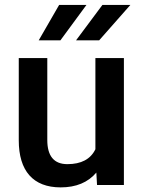

<svg xmlns="http://www.w3.org/2000/svg" viewBox="-20 -770 596 799"><path d="M296.4 -602.1H392.6L522.5 -749.5H406.2ZM141.1 -602.1H231.4L339.8 -749.5H226.1ZM383.8 0H495.6V-528.3H377V-148.9C356.9 -107.4 317.9 -86.9 260.3 -86.9C204.6 -86.9 176.8 -120.6 176.8 -187.5V-528.3H58.1V-186C58.1 -59.1 117.7 9.8 232.4 9.8C296.4 9.8 346.2 -10.7 380.9 -51.8Z"/></svg>

Font: Roboto Medium
Style: Regular
Weight: 500
Designer: Google
Version: Version 2.137; 2017